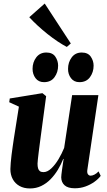

<svg xmlns="http://www.w3.org/2000/svg" viewBox="-20 -1050 602 1082"><path d="M149 12Q114.5 12 89.8 -2Q65 -16 51.8 -40.5Q38.5 -65 38.5 -97Q38.5 -112 40.5 -133Q42.5 -154 45.2 -177.8Q48 -201.5 51.5 -224.2Q55 -247 57.5 -265.5L86.5 -449L32 -474L35 -495L219 -525L240 -508L210 -284Q207.5 -264 204.2 -240Q201 -216 198.2 -193.2Q195.5 -170.5 193.5 -153Q191.5 -135.5 191.5 -128Q191.5 -112 194.5 -101.5Q197.5 -91 204.8 -85.5Q212 -80 225 -80Q247 -80 269 -100.8Q291 -121.5 309.8 -153Q328.5 -184.5 341.5 -216.5L386.5 -514H534.5L472 -91.5Q470 -75 476 -67.5Q482 -60 490.5 -60Q500 -60 511.8 -65.8Q523.5 -71.5 535.5 -84L547.5 -59Q534.5 -41.5 512.2 -25.5Q490 -9.5 461.8 0.8Q433.5 11 402 11Q362.5 11 344 -5.8Q325.5 -22.5 325 -50.5Q325 -55.5 326.2 -67Q327.5 -78.5 329.5 -93.2Q331.5 -108 334 -124Q336.5 -140 338.5 -154L336.5 -154.5Q324 -123 306 -93.2Q288 -63.5 264.8 -39.8Q241.5 -16 212.5 -2Q183.5 12 149 12ZM228 -587Q197 -587 180.2 -609.5Q163.5 -632 163.5 -662Q163.5 -699 184.2 -726.5Q205 -754 241 -754Q276 -754 291.8 -730.8Q307.5 -707.5 307.5 -680Q307.5 -643 287.2 -615Q267 -587 228 -587ZM427.5 -587Q397 -587 380 -609.5Q363 -632 363.5 -662Q363.5 -699 384 -726.5Q404.5 -754 440.5 -754Q475.5 -754 491.5 -730.8Q507.5 -707.5 507.5 -680Q507.5 -643 487 -615Q466.5 -587 427.5 -587ZM356.5 -785.5Q333.5 -797.5 305.2 -816.2Q277 -835 247.8 -858.2Q218.5 -881.5 191.8 -906.2Q165 -931 145 -953L232 -1030L379 -805Z"/></svg>

Font: Merriweather 120pt ExtraBold
Style: Italic
Weight: 800
Italic angle: -7.8°
Version: Version 2.101